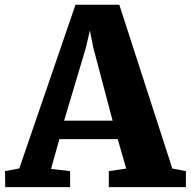

<svg xmlns="http://www.w3.org/2000/svg" viewBox="-38 -766 780 786"><path d="M41 -76.5 271 -746.5H450.5L667.5 -76L723 -65.5V0H407.5V-65.5L478.5 -76L444 -196.5H205L171 -74.5L249 -65.5V0H-16.5L-17.5 -65.5ZM423 -272 344 -571 330 -641.5 313.5 -570.5 224.5 -272Z"/></svg>

Font: Merriweather 20pt Black
Style: Regular
Weight: 900
Version: Version 2.100